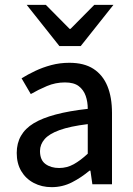

<svg xmlns="http://www.w3.org/2000/svg" viewBox="-20 -760 550 792"><path d="M193 12Q152 12 119 -5.5Q86 -23 67.5 -54.5Q49 -86 49 -129Q49 -209 119 -251.5Q189 -294 342 -311Q342 -340 333.5 -364.5Q325 -389 305 -404.5Q285 -420 248 -420Q209 -420 173.5 -405Q138 -390 107 -372L69 -437Q95 -453 125.5 -467.5Q156 -482 191.5 -491.5Q227 -501 266 -501Q327 -501 365.5 -476Q404 -451 423 -405Q442 -359 442 -294V0H361L353 -56H349Q316 -28 277 -8Q238 12 193 12ZM224 -67Q256 -67 284 -82.5Q312 -98 342 -126V-248Q269 -239 226 -223.5Q183 -208 164 -186Q145 -164 145 -137Q145 -100 167.5 -83.5Q190 -67 224 -67ZM225 -570 90 -740H169L267 -641H271L369 -740H448L313 -570Z"/></svg>

Font: Mada Medium
Style: Regular
Weight: 500
Designer: Khaled Hosny
Version: Version 1.5